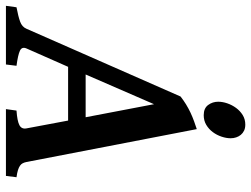

<svg xmlns="http://www.w3.org/2000/svg" viewBox="-144 -727 847 647"><g transform="rotate(90 279.5 -403.5)"><path d="M181.2 -209.5 119.1 -68.8Q112.8 -53.7 127 -47.1Q141.1 -40.5 177.7 -35.6L173.3 0H-24.4L-19.5 -35.6Q11.7 -41.5 29.1 -47.9Q46.4 -54.2 52.7 -68.8L281.2 -588.4Q293.5 -598.1 307.4 -606.7Q321.3 -615.2 335.9 -622.1Q350.6 -628.9 364.7 -634Q378.9 -639.2 391.1 -643.1L502 -68.8Q503.4 -62 506.1 -56.6Q508.8 -51.3 514.4 -47.4Q520 -43.5 529.3 -40.5Q538.6 -37.6 553.2 -35.6L548.8 0H323.7L328.6 -35.6Q363.8 -38.1 377.7 -45.4Q391.6 -52.7 388.7 -68.8L362.3 -209.5ZM351.1 -268.6 307.1 -499 207 -268.6ZM421.9 -757.3Q421.9 -742.7 416.5 -726.6Q411.1 -710.4 401.1 -697Q391.1 -683.6 376.7 -675Q362.3 -666.5 344.2 -666.5Q320.8 -666.5 309.8 -681.4Q298.8 -696.3 298.8 -715.3Q298.8 -730 304.2 -745.8Q309.6 -761.7 319.6 -775.4Q329.6 -789.1 343.8 -797.9Q357.9 -806.6 376 -806.6Q387.7 -806.6 396.2 -802.5Q404.8 -798.3 410.4 -791.5Q416 -784.7 418.9 -775.9Q421.9 -767.1 421.9 -757.3Z"/></g></svg>

Font: Gentium Basic
Style: Bold Italic
Weight: 700
Italic angle: -8°
Designer: J. Victor Gaultney and Annie Olsen
Foundry: SIL International
Version: Version 1.102; 2013; Maintenance release